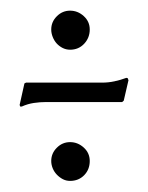

<svg xmlns="http://www.w3.org/2000/svg" viewBox="-20 -420 273 353"><path d="M20 -224.1H17.1L16.1 -227.1L24.9 -266.6L27.8 -268.1H168Q179.2 -268.1 190.4 -270.5Q201.7 -272.9 212.4 -276.9L215.3 -275.9V-274.4L216.3 -272.9L207.5 -234.9L204.6 -232.4H64.9Q53.7 -232.4 42.2 -230.7Q30.8 -229 20 -224.1ZM108.9 -400.4Q123 -400.4 134 -390.4Q145 -380.4 145 -365.7Q145 -350.6 134.8 -339.6Q124.5 -328.6 108.9 -328.6Q101.6 -328.6 95.2 -331.8Q88.9 -335 84.2 -340.1Q79.6 -345.2 76.9 -352.1Q74.2 -358.9 74.2 -365.7Q74.2 -379.9 84.5 -390.1Q94.7 -400.4 108.9 -400.4ZM108.9 -158.7Q123 -158.7 134 -148.7Q145 -138.7 145 -124Q145 -108.4 134.8 -97.9Q124.5 -87.4 108.9 -87.4Q101.6 -87.4 95.5 -90.6Q89.4 -93.8 84.5 -98.9Q79.6 -104 76.9 -110.6Q74.2 -117.2 74.2 -124Q74.2 -138.2 84.5 -148.4Q94.7 -158.7 108.9 -158.7Z"/></svg>

Font: CAT Linz
Style: Regular
Weight: 400
Designer: Peter Wiegel
Foundry: Peter Wiegel
Version: Version 1.08